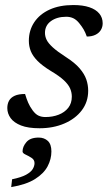

<svg xmlns="http://www.w3.org/2000/svg" viewBox="-20 -499 440 762"><path d="M79.5 -126Q85.5 -106 91.8 -91.5Q98 -77 109.5 -61Q121 -45.5 133 -40Q145 -34.5 160 -34.5Q189 -34.5 212.8 -43.8Q236.5 -53 250.8 -71Q265 -89 265 -115.5Q265 -132.5 258.2 -148Q251.5 -163.5 233.8 -180.2Q216 -197 181.5 -217.5Q148 -238 129 -257.2Q110 -276.5 102.2 -296Q94.5 -315.5 94.5 -337Q94.5 -378.5 116 -410.8Q137.5 -443 177 -461Q216.5 -479 271 -479Q309 -479 334.8 -470.2Q360.5 -461.5 374 -445.2Q387.5 -429 387.5 -406.5Q387.5 -391.5 380 -379.5Q372.5 -367.5 358.5 -360.8Q344.5 -354 324.5 -354Q319 -370 312 -382Q305 -394 294 -407.5Q283 -421 270.5 -426.8Q258 -432.5 243 -432.5Q206 -432.5 182.2 -415.2Q158.5 -398 158.5 -368.5Q158.5 -354.5 165 -341Q171.5 -327.5 189.5 -311Q207.5 -294.5 242.5 -272Q277.5 -249.5 296.2 -227.5Q315 -205.5 322.5 -183.8Q330 -162 330 -139Q330 -94.5 304.5 -61Q279 -27.5 235.2 -8.8Q191.5 10 137 10Q91.5 10 63.5 -1Q35.5 -12 22.2 -30.2Q9 -48.5 9 -70Q9 -87 16 -99.5Q23 -112 38.5 -119Q54 -126 79.5 -126ZM69.5 102Q69.5 83 84.8 65Q100 47 133.5 47Q155.5 47 169.8 60.2Q184 73.5 184 102Q184 132.5 169 161Q154 189.5 119.2 211.5Q84.5 233.5 24.5 243.5L28 212.5Q64.5 205 83.5 194.5Q102.5 184 109.8 172Q117 160 117 148.5Q117 135 105.2 127.5Q93.5 120 81.5 114.5Q69.5 109 69.5 102Z"/></svg>

Font: Newsreader 12pt
Style: Italic
Weight: 400
Italic angle: -17°
Version: Version 1.003